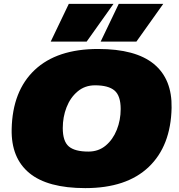

<svg xmlns="http://www.w3.org/2000/svg" viewBox="-20 -960 921 988"><path d="M419 8Q225 8 131 -69.5Q37 -147 40 -295Q44 -492 158.5 -600Q273 -708 485 -708Q678 -708 772 -630.5Q866 -553 863 -405Q859 -209 745 -100.5Q631 8 419 8ZM435 -180Q487 -180 524 -211Q561 -242 581 -292Q601 -342 601 -399Q601 -467 569.5 -494Q538 -521 469 -521Q417 -521 379.5 -489.5Q342 -458 322.5 -408Q303 -358 303 -301Q303 -233 334 -206.5Q365 -180 435 -180ZM498 -746 591 -940H820L682 -746ZM241 -746 334 -940H564L426 -746Z"/></svg>

Font: Georama Extended Black
Style: Italic
Weight: 900
Width: 7
Italic angle: -9°
Designer: Jean-Baptiste Levee
Foundry: Production Type
Version: Version 1.000